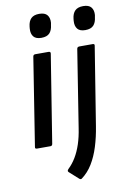

<svg xmlns="http://www.w3.org/2000/svg" viewBox="-97 -751 666 1007"><g transform="rotate(-10 236.0 -248.0)"><path d="M51 0Q40 0 42 -10L116 -479Q118 -489 128 -489H199Q210 -489 209 -479L134 -10Q132 0 123 0ZM175 -568Q146 -568 133.5 -583.5Q121 -599 123 -626L124 -637Q127 -665 141.5 -679.5Q156 -694 185 -694Q215 -694 227.5 -678.5Q240 -663 238 -637L236 -626Q233 -598 219 -583Q205 -568 175 -568ZM350 -479Q352 -489 363 -489H434Q445 -489 443 -479L376 -62Q367 -5 351.5 44.5Q336 94 312.5 132.5Q289 171 255 196Q249 200 242 194L193 150Q189 146 190 142Q191 138 196 133Q218 112 235.5 83Q253 54 265.5 16.5Q278 -21 285 -68ZM409 -568Q380 -568 367.5 -583.5Q355 -599 357 -626L358 -637Q361 -665 375.5 -679.5Q390 -694 419 -694Q449 -694 461.5 -678.5Q474 -663 472 -637L470 -626Q467 -598 453 -583Q439 -568 409 -568Z"/></g></svg>

Font: Sofia Sans Medium
Style: Italic
Weight: 500
Italic angle: -9°
Version: Version 4.101